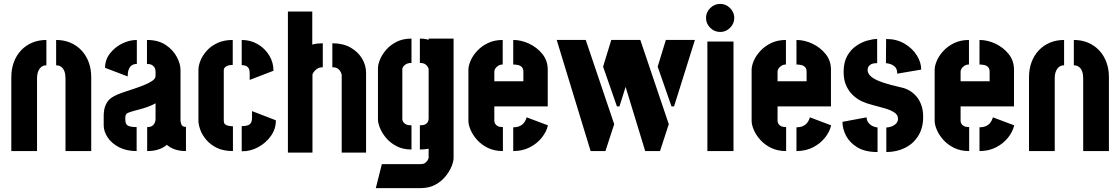

<svg xmlns="http://www.w3.org/2000/svg" viewBox="-20 -775 5748 985"><path d="M38 -379Q38 -421 51 -456Q64 -491 88 -516.5Q112 -542 145 -556Q178 -570 218 -570V-440Q203 -440 192.5 -432Q182 -424 176 -409Q170 -394 170 -373V0H38ZM316 -373Q316 -394 310.5 -409Q305 -424 294 -432Q283 -440 268 -440V-570Q308 -570 341 -556Q374 -542 398 -516.5Q422 -491 435 -456Q448 -421 448 -379V0H316Z M681 0Q628 0 590 -20Q552 -40 532 -70.5Q512 -101 512 -132V-183Q512 -193 514.5 -210.5Q517 -228 528 -248Q539 -268 566 -282Q582 -291 608.5 -300Q635 -309 664 -318.5Q693 -328 719 -338.5Q745 -349 761.5 -360.5Q778 -372 778 -385V-408Q778 -419 773.5 -427.5Q769 -436 759.5 -441.5Q750 -447 734 -447V-570Q792 -570 830 -544.5Q868 -519 887 -483Q906 -447 906 -417V-156Q906 -150 910.5 -137Q915 -124 934 -124V0Q902 0 877.5 -8.5Q853 -17 836 -32Q817 -16 792 -8Q767 0 735 0V-123Q753 -123 762 -130Q771 -137 774.5 -146.5Q778 -156 778 -163V-245Q762 -236 741 -228Q720 -220 698 -214.5Q676 -209 659.5 -204Q643 -199 636 -196Q623 -190 623 -173V-159Q623 -147 627.5 -139Q632 -131 644.5 -127Q657 -123 681 -123ZM635 -383 519 -427Q519 -468 543.5 -500Q568 -532 605.5 -551Q643 -570 682 -570V-447Q667 -447 656.5 -440Q646 -433 640.5 -419Q635 -405 635 -383Z M1175 0Q1126 0 1092.5 -16.5Q1059 -33 1038 -58Q1017 -83 1007.5 -109.5Q998 -136 998 -155V-417Q998 -437 1008 -463Q1018 -489 1039.5 -513.5Q1061 -538 1094.5 -554Q1128 -570 1174 -570V-442Q1157 -442 1146.5 -437.5Q1136 -433 1132 -427Q1128 -421 1128 -415V-155Q1128 -145 1133 -139Q1138 -133 1148.5 -130.5Q1159 -128 1175 -127ZM1220 1V-128Q1238 -128 1249.5 -131.5Q1261 -135 1267 -144.5Q1273 -154 1273 -172V-205L1395 -158Q1396 -115 1370.5 -78.5Q1345 -42 1304.5 -20Q1264 2 1220 1ZM1261 -365V-398Q1261 -415 1256 -424Q1251 -433 1241.5 -437Q1232 -441 1220 -441V-570Q1265 -570 1302 -548.5Q1339 -527 1361 -491Q1383 -455 1383 -412Z M1457 8V-716H1582V-546Q1593 -550 1608 -551.5Q1623 -553 1636 -553V-430Q1618 -430 1606 -421.5Q1594 -413 1588.5 -404Q1583 -395 1583 -392V8ZM1733 8V-392Q1733 -394 1729 -403.5Q1725 -413 1715 -421.5Q1705 -430 1685 -430V-553Q1740 -553 1778.5 -531Q1817 -509 1837.5 -474.5Q1858 -440 1858 -402V8Z M1908 190 1939 67H2137Q2154 67 2163 59.5Q2172 52 2175.5 44Q2179 36 2179 35V-12Q2172 -11 2164.5 -10Q2157 -9 2149.5 -8.5Q2142 -8 2134 -8V-132Q2152 -132 2161.5 -137Q2171 -142 2175 -150Q2179 -158 2179 -165V-420Q2179 -423 2175 -431Q2171 -439 2161.5 -445.5Q2152 -452 2134 -452V-577Q2142 -577 2149.5 -576.5Q2157 -576 2164.5 -574.5Q2172 -573 2179 -571V-577H2307V35Q2307 53 2296.5 79Q2286 105 2265 130.5Q2244 156 2212.5 173Q2181 190 2139 190ZM2091 -8Q2047 -8 2014.5 -25Q1982 -42 1961 -67Q1940 -92 1929.5 -118Q1919 -144 1919 -162V-425Q1919 -444 1929.5 -469.5Q1940 -495 1961 -519.5Q1982 -544 2014.5 -560.5Q2047 -577 2091 -577V-452Q2073 -452 2062.5 -445.5Q2052 -439 2048 -432Q2044 -425 2044 -422V-163Q2044 -157 2048.5 -149.5Q2053 -142 2063 -137Q2073 -132 2091 -132Z M2560 0Q2516 0 2482.5 -16.5Q2449 -33 2427 -58Q2405 -83 2394 -109Q2383 -135 2383 -155V-417Q2383 -437 2394 -463Q2405 -489 2427.5 -513.5Q2450 -538 2483 -554Q2516 -570 2559 -570V-444Q2546 -444 2536.5 -438Q2527 -432 2521.5 -424Q2516 -416 2516 -408V-358H2665V-407Q2665 -423 2657 -431Q2649 -439 2637 -441.5Q2625 -444 2613 -444V-570Q2654 -570 2694.5 -551Q2735 -532 2762.5 -498Q2790 -464 2790 -418V-229H2516V-155Q2516 -148 2520 -140.5Q2524 -133 2533.5 -128Q2543 -123 2560 -123ZM2613 0V-122Q2634 -122 2648 -129Q2662 -136 2670 -147.5Q2678 -159 2682 -173L2791 -132Q2784 -100 2760 -69.5Q2736 -39 2698.5 -19.5Q2661 0 2613 0Z M3290 0 3116 -570H3265L3411 -138L3366 0ZM3010 0 2836 -570H2985L3131 -138L3086 0ZM3145 -229 3074 -433 3116 -570H3265L3158 -229ZM3425 -229 3354 -433 3396 -570H3545L3438 -229Z M3609 0V-562H3743V0ZM3675 -611Q3645 -611 3623.5 -632.5Q3602 -654 3602 -683Q3602 -712 3623.5 -733.5Q3645 -755 3675 -755Q3704 -755 3725.5 -733.5Q3747 -712 3747 -683Q3747 -654 3725.5 -632.5Q3704 -611 3675 -611Z M4013 0Q3969 0 3935.5 -16.5Q3902 -33 3880 -58Q3858 -83 3847 -109Q3836 -135 3836 -155V-417Q3836 -437 3847 -463Q3858 -489 3880.5 -513.5Q3903 -538 3936 -554Q3969 -570 4012 -570V-444Q3999 -444 3989.5 -438Q3980 -432 3974.5 -424Q3969 -416 3969 -408V-358H4118V-407Q4118 -423 4110 -431Q4102 -439 4090 -441.5Q4078 -444 4066 -444V-570Q4107 -570 4147.5 -551Q4188 -532 4215.5 -498Q4243 -464 4243 -418V-229H3969V-155Q3969 -148 3973 -140.5Q3977 -133 3986.5 -128Q3996 -123 4013 -123ZM4066 0V-122Q4087 -122 4101 -129Q4115 -136 4123 -147.5Q4131 -159 4135 -173L4244 -132Q4237 -100 4213 -69.5Q4189 -39 4151.5 -19.5Q4114 0 4066 0Z M4527 5V-121Q4539 -121 4553 -126Q4567 -131 4577 -141Q4587 -151 4587 -166Q4587 -186 4567.5 -198.5Q4548 -211 4518.5 -219.5Q4489 -228 4457.5 -236Q4426 -244 4402 -255Q4380 -265 4358.5 -284Q4337 -303 4322.5 -333Q4308 -363 4308 -406Q4308 -456 4326.5 -488.5Q4345 -521 4373 -540Q4401 -559 4430 -567Q4459 -575 4480 -575V-451Q4457 -451 4446.5 -444Q4436 -437 4433.5 -429Q4431 -421 4431 -416Q4431 -398 4448.5 -382.5Q4466 -367 4504.5 -353.5Q4543 -340 4605 -326Q4625 -322 4644.5 -311Q4664 -300 4680 -282Q4696 -264 4706 -237.5Q4716 -211 4716 -175Q4716 -118 4690.5 -77.5Q4665 -37 4622 -16Q4579 5 4527 5ZM4482 5Q4418 5 4378.5 -19Q4339 -43 4320.5 -78.5Q4302 -114 4302 -150L4426 -173Q4426 -158 4434.5 -146.5Q4443 -135 4456 -128.5Q4469 -122 4482 -121ZM4583 -397Q4583 -422 4570.5 -433Q4558 -444 4544 -447.5Q4530 -451 4525 -451L4526 -575Q4580 -575 4620.5 -551Q4661 -527 4683.5 -491Q4706 -455 4706 -418Z M4952 0Q4908 0 4874.5 -16.5Q4841 -33 4819 -58Q4797 -83 4786 -109Q4775 -135 4775 -155V-417Q4775 -437 4786 -463Q4797 -489 4819.5 -513.5Q4842 -538 4875 -554Q4908 -570 4951 -570V-444Q4938 -444 4928.5 -438Q4919 -432 4913.5 -424Q4908 -416 4908 -408V-358H5057V-407Q5057 -423 5049 -431Q5041 -439 5029 -441.5Q5017 -444 5005 -444V-570Q5046 -570 5086.5 -551Q5127 -532 5154.5 -498Q5182 -464 5182 -418V-229H4908V-155Q4908 -148 4912 -140.5Q4916 -133 4925.5 -128Q4935 -123 4952 -123ZM5005 0V-122Q5026 -122 5040 -129Q5054 -136 5062 -147.5Q5070 -159 5074 -173L5183 -132Q5176 -100 5152 -69.5Q5128 -39 5090.5 -19.5Q5053 0 5005 0Z M5259 -379Q5259 -421 5272 -456Q5285 -491 5309 -516.5Q5333 -542 5366 -556Q5399 -570 5439 -570V-440Q5424 -440 5413.5 -432Q5403 -424 5397 -409Q5391 -394 5391 -373V0H5259ZM5537 -373Q5537 -394 5531.5 -409Q5526 -424 5515 -432Q5504 -440 5489 -440V-570Q5529 -570 5562 -556Q5595 -542 5619 -516.5Q5643 -491 5656 -456Q5669 -421 5669 -379V0H5537Z"/></svg>

Font: Stick No Bills ExtraBold
Style: Regular
Weight: 800
Version: Version 2.000